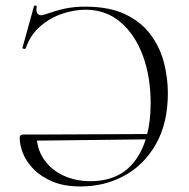

<svg xmlns="http://www.w3.org/2000/svg" viewBox="-20 -660 680 692"><path d="M271 12Q211 12 169.5 -5.5Q128 -23 101.5 -50Q75 -77 63 -107Q51 -137 51 -163Q51 -175 63 -175H112Q112 -125 137.5 -87Q163 -49 207 -28Q251 -7 306 -7Q413 -7 468 -82.5Q523 -158 523 -288Q523 -383 495 -459Q467 -535 414.5 -580Q362 -625 288 -625Q248 -625 204.5 -610.5Q161 -596 125.5 -565.5Q90 -535 73 -487Q72 -483 66 -484Q60 -485 61 -488L102 -636Q103 -641 108 -640Q113 -639 112 -635Q109 -617 116.5 -609.5Q124 -602 139 -607Q182 -622 214 -629Q246 -636 287 -636Q374 -636 431.5 -608.5Q489 -581 523 -535Q557 -489 571 -434Q585 -379 585 -324Q585 -217 542.5 -141.5Q500 -66 428.5 -27Q357 12 271 12ZM526 -177 527 -158 101 -153V-175Z"/></svg>

Font: Cormorant Infant Light
Style: Regular
Weight: 300
Designer: Christian Thalmann (Catharsis Fonts)
Foundry: Catharsis Fonts
Version: Version 4.001